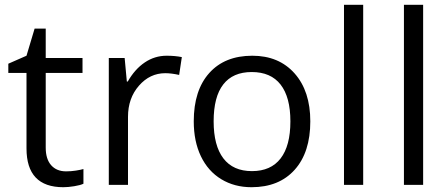

<svg xmlns="http://www.w3.org/2000/svg" viewBox="-20 -780 1891 810"><path d="M258.8 -57.1Q280.3 -57.1 300.3 -60.3Q320.3 -63.5 332 -66.9V-4.9Q318.8 1.5 293.2 5.6Q267.6 9.8 247.1 9.8Q91.8 9.8 91.8 -153.8V-472.2H15.1V-511.2L91.8 -544.9L126 -659.2H172.9V-535.2H328.1V-472.2H172.9V-157.2Q172.9 -108.9 195.8 -83Q218.8 -57.1 258.8 -57.1Z M683.1 -544.9Q718.8 -544.9 747.1 -539.1L735.8 -463.9Q702.6 -471.2 677.2 -471.2Q612.3 -471.2 566.2 -418.5Q520 -365.7 520 -287.1V0H439V-535.2H505.9L515.1 -436H519Q548.8 -488.3 590.8 -516.6Q632.8 -544.9 683.1 -544.9Z M1289.1 -268.1Q1289.1 -137.2 1223.1 -63.7Q1157.2 9.8 1041 9.8Q969.2 9.8 913.6 -23.9Q857.9 -57.6 827.6 -120.6Q797.4 -183.6 797.4 -268.1Q797.4 -398.9 862.8 -471.9Q928.2 -544.9 1044.4 -544.9Q1156.7 -544.9 1222.9 -470.2Q1289.1 -395.5 1289.1 -268.1ZM881.3 -268.1Q881.3 -165.5 922.4 -111.8Q963.4 -58.1 1043 -58.1Q1122.6 -58.1 1163.8 -111.6Q1205.1 -165 1205.1 -268.1Q1205.1 -370.1 1163.8 -423.1Q1122.6 -476.1 1042 -476.1Q962.4 -476.1 921.9 -423.8Q881.3 -371.6 881.3 -268.1Z M1512.2 0H1431.2V-759.8H1512.2Z M1765.1 0H1684.1V-759.8H1765.1Z"/></svg>

Font: f0_46825 
Style: Regular
Weight: 400
Foundry: Ascender Corporation
Version: Version 1.10